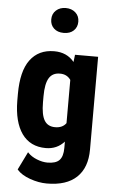

<svg xmlns="http://www.w3.org/2000/svg" viewBox="-62 -788 617 1028"><g transform="rotate(5 246.5 -274.5)"><path d="M171.4 -266.1V-233.9Q171.4 -166.5 189.9 -136.2Q208 -106.4 247.6 -106.4Q287.1 -106.4 306.6 -133.3V-365.7Q286.1 -395 248.5 -394.5Q209.5 -394.5 190.9 -365.2Q171.4 -334.5 171.4 -266.1ZM33.7 -229.5V-266.1Q33.7 -389.2 78.6 -449.7Q124 -511.2 208 -511.2Q276.4 -511.2 315.4 -462.9L319.8 -499V-502H322.8H441.4H444.3V-498.5V-3.4Q444.3 94.2 389.6 146Q335 197.8 229.5 197.8Q185.5 197.8 138.7 181.2Q92.3 164.6 69.3 138.2L67.9 136.2L68.8 134.3L113.3 43.5L115.2 39.6L118.2 43Q136.2 62 165.5 73.7Q195.8 85.9 223.1 85.9Q268.1 85.9 287.1 65.9Q306.6 45.9 306.6 0V-34.2Q267.6 9.3 207.5 9.3Q123.5 9.3 78.6 -53.7Q34.7 -116.2 33.7 -229.5ZM176.8 -679.7Q176.8 -710 197.3 -728.5Q217.8 -747.1 249.5 -747.1Q281.2 -747.1 301.8 -728.5Q322.3 -710 322.3 -679.7Q322.3 -650.4 302.7 -631.8Q283.2 -613.3 249.5 -613.3Q215.8 -613.3 196.3 -631.8Q176.8 -650.4 176.8 -679.7Z"/></g></svg>

Font: MAUL Condensed Bold
Style: Condensed Bold
Weight: 700
Designer: MAUL
Version: Version 1.0; 2020; ttfautohint (v1.8.3)